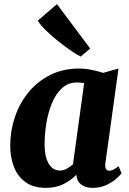

<svg xmlns="http://www.w3.org/2000/svg" viewBox="-20 -900 624 930"><path d="M490.5 -110Q488 -90 493.2 -81.5Q498.5 -73 509.5 -73Q516.5 -73 527 -77.5Q537.5 -82 554.5 -95L568.5 -60.5Q563 -52 544 -35Q525 -18 495.5 -4Q466 10 428 10Q396.5 10 375 -4.8Q353.5 -19.5 350.5 -48.5L351 -54.5Q327.5 -29.5 290.2 -9.8Q253 10 202 10Q141.5 10 103.2 -18Q65 -46 47.2 -92.5Q29.5 -139 29.5 -193.5Q29.5 -265.5 52 -332.5Q74.5 -399.5 117.8 -452.5Q161 -505.5 223 -536.8Q285 -568 364 -568Q393 -568 425.5 -561.2Q458 -554.5 479.5 -547L554 -568ZM387.5 -497Q371.5 -500.5 353 -500.5Q310 -500.5 280 -472.8Q250 -445 231.5 -400Q213 -355 204.5 -302.2Q196 -249.5 196 -199.5Q196 -141 215.8 -107.5Q235.5 -74 269.5 -74Q287 -74 303.2 -82.8Q319.5 -91.5 333.5 -104ZM371 -626Q356 -632.5 326.5 -652.5Q297 -672.5 263.5 -699.2Q230 -726 202.2 -753Q174.5 -780 163 -800L256 -880L417 -665Z"/></svg>

Font: Merriweather Black
Style: Italic
Weight: 900
Italic angle: -7.8°
Designer: Eben Sorkin
Foundry: Eben Sorkin
Version: Version 2.200;gftools[0.9.31]